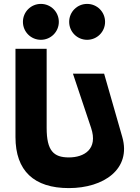

<svg xmlns="http://www.w3.org/2000/svg" viewBox="-20 -965 715 984"><path d="M513.6 -587.5H353.8L446.9 -309.5C483.4 -200.5 411.2 -158.2 333 -158.2C254.8 -158.2 219.1 -192.2 219.1 -309.5V-715H59.3V-262.8C59.3 -89.4 154.5 -1 333 -1C511.5 -1 653.7 -98.6 606.7 -262.8ZM426.5 -945C375.5 -945 334.5 -904 334.5 -853C334.5 -802 375.5 -761 426.5 -761C477.5 -761 518.5 -802 518.5 -853C518.5 -904 477.5 -945 426.5 -945ZM189.5 -945C138.5 -945 97.5 -904 97.5 -853C97.5 -802 138.5 -761 189.5 -761C240.5 -761 281.5 -802 281.5 -853C281.5 -904 240.5 -945 189.5 -945Z"/></svg>

Font: Sztylet
Style: Bd
Weight: 700
Foundry: Cannot Into Space Fonts, PlusOne Fonts
Version: Version 0.12